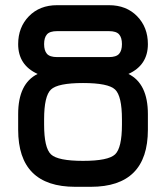

<svg xmlns="http://www.w3.org/2000/svg" viewBox="-20 -720 640 740"><path d="M270 0H300V-100Q203 -100 176.5 -125Q150 -150 150 -240V-250H50V-220Q50 0 270 0ZM400 -600Q428 -600 439 -587.5Q450 -575 450 -550Q450 -525 439 -512.5Q428 -500 400 -500H200Q172 -500 161 -512.5Q150 -525 150 -550Q150 -575 161 -587.5Q172 -600 200 -600ZM450 -260V-250H550V-280Q550 -398 475 -435Q550 -469 550 -550Q550 -615 508.5 -657.5Q467 -700 400 -700H200Q133 -700 91.5 -657.5Q50 -615 50 -550Q50 -469 125 -435Q50 -398 50 -280V-250H150V-260Q150 -350 176.5 -375Q203 -400 300 -400Q397 -400 423.5 -375Q450 -350 450 -260ZM330 0Q550 0 550 -220V-250H450V-240Q450 -150 423.5 -125Q397 -100 300 -100V0Z"/></svg>

Font: Millimetre
Style: Regular
Weight: 500
Designer: Jérémy Landes
Version: Version 1.0